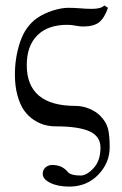

<svg xmlns="http://www.w3.org/2000/svg" viewBox="-20 -462 450 711"><path d="M186 5.9Q165.5 5.9 145.8 0.7Q126 -4.4 105.5 -17.8Q85 -31.2 69.8 -52.2Q54.7 -73.2 44.9 -107.7Q35.2 -142.1 35.2 -186Q35.2 -249.5 54.7 -307.1Q74.2 -364.7 117.2 -395Q143.1 -412.6 175.5 -422.9Q208 -433.1 232.9 -433.1Q254.4 -433.1 276.9 -431.2Q299.3 -429.2 320.8 -429.2Q354.5 -429.2 366.2 -441.9L379.9 -433.1Q367.2 -396 347.4 -379.9Q327.6 -363.8 287.1 -363.8Q276.9 -363.8 260.5 -366.9Q244.1 -370.1 229 -370.1Q157.2 -370.1 118.2 -331.1Q79.1 -292 79.1 -221.2Q79.1 -69.8 259.8 -69.8Q286.1 -69.8 311 -59.3Q335.9 -48.8 351.1 -33.2Q374 -10.3 380.1 15.4Q386.2 41 386.2 83Q386.2 141.1 343.8 185.1Q301.3 229 236.8 229Q193.8 229 166 215.1Q138.2 201.2 138.2 182.1Q138.2 166.5 148.9 157.7Q159.7 148.9 172.9 148.9Q210.4 148.9 231 174.8Q241.7 188 278.8 188Q301.3 188 326.7 160.4Q352.1 132.8 352.1 85Q352.1 42.5 311.3 24.2Q270.5 5.9 186 5.9Z"/></svg>

Font: Linux Libertine G
Style: Regular
Weight: 400
Designer: Philipp H. Poll
Foundry: Philipp H. Poll
Version: Version 4.7.5